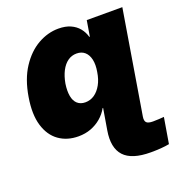

<svg xmlns="http://www.w3.org/2000/svg" viewBox="-136 -657 913 981"><g transform="rotate(-20 321.0 -166.0)"><path d="M518.1 211.4Q415 211.4 373.3 166Q331.5 120.6 346.7 29.8L369.1 -104H563L541.5 26.4Q538.1 48.3 547.1 57.6Q556.2 66.9 582 66.9Q599.1 66.9 614 65.9Q628.9 64.9 642.1 64L618.7 203.6Q598.6 207.5 572.8 209.5Q546.9 211.4 518.1 211.4ZM199.2 8.3Q137.7 8.3 93.5 -23.2Q49.3 -54.7 30.8 -116.2Q12.2 -177.7 27.3 -268.1Q42.5 -360.4 82.8 -421.6Q123 -482.9 177.2 -513.7Q231.4 -544.4 289.1 -544.4Q327.1 -544.4 354.5 -532.2Q381.8 -520 399.2 -498.8Q416.5 -477.5 423.8 -450.7H426.8L440.9 -535.6H634.3L545.9 0H352.5L366.7 -85.4H363.3Q347.7 -57.1 323 -36.1Q298.3 -15.1 267.3 -3.4Q236.3 8.3 199.2 8.3ZM291.5 -143.1Q318.8 -143.1 341.1 -158.4Q363.3 -173.8 378.9 -201.7Q394.5 -229.5 400.4 -268.1Q407.2 -306.6 400.9 -334.7Q394.5 -362.8 377.2 -377.9Q359.9 -393.1 333 -393.1Q306.2 -393.1 284.9 -377.9Q263.7 -362.8 249 -334.7Q234.4 -306.6 227.5 -268.1Q221.7 -229.5 226.8 -201.2Q231.9 -172.9 248.5 -158Q265.1 -143.1 291.5 -143.1Z"/></g></svg>

Font: Inter 20pt Black
Style: Italic
Weight: 900
Italic angle: -9.3988°
Version: Version 4.001;git-66647c0bb